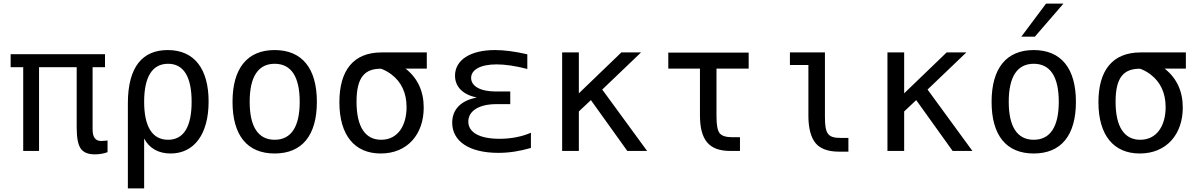

<svg xmlns="http://www.w3.org/2000/svg" viewBox="-20 -838 6663 1066"><path d="M506.3 19C517.6 19 529.8 18.1 542 16.1C554.2 14.2 565.9 11.2 577.1 6.8V-58.1C572.8 -57.1 575.7 -58.1 563 -56.6C555.7 -55.7 548.3 -55.2 543 -55.2C525.4 -55.2 514.2 -60.5 506.3 -70.8C497.6 -82 494.1 -98.6 494.1 -121.1V-464.8H563V-537.1H39.1V-464.8H108.9V0H196.8V-464.8H405.8V-130.9C405.8 -70.8 413.6 -34.2 428.2 -13.2C443.4 8.3 468.8 19 506.3 19Z M689.9 208H780.3V-68.8C809.1 -14.6 859.4 14.2 927.2 14.2C1057.6 14.2 1138.2 -92.3 1138.2 -274.4C1138.2 -451.2 1062.5 -560.1 911.1 -560.1C772.9 -560.1 689.9 -469.2 689.9 -263.7ZM913.1 -62C825.7 -62 780.3 -134.8 780.3 -272.9C780.3 -411.6 825.7 -483.9 913.1 -483.9C999.5 -483.9 1043.9 -412.1 1043.9 -272.9C1043.9 -133.8 999.5 -62 913.1 -62Z M1504.9 14.2C1657.2 14.2 1739.3 -86.4 1739.3 -272.5C1739.3 -459 1656.7 -560.1 1504.9 -560.1C1353 -560.1 1271 -459 1271 -272.5C1271 -85.9 1353 14.2 1504.9 14.2ZM1504.9 -62C1413.6 -62 1366.2 -134.3 1366.2 -272.9C1366.2 -412.1 1413.6 -483.9 1504.9 -483.9C1596.7 -483.9 1644 -412.1 1644 -272.9C1644 -134.3 1596.7 -62 1504.9 -62Z M2093.8 14.2C2241.7 14.2 2332.5 -91.8 2332.5 -240.7C2332.5 -331.5 2298.8 -404.3 2231.9 -457H2349.6V-546.9H2098.1C1941.4 -546.9 1864.3 -446.3 1864.3 -270.5C1864.3 -85.9 1949.7 14.2 2093.8 14.2ZM2096.2 -62C2007.8 -62 1959.5 -133.8 1959.5 -273.4C1959.5 -411.6 2006.8 -456.5 2094.7 -456.5C2114.3 -450.2 2135.3 -438.5 2153.3 -424.8C2208 -383.3 2237.3 -322.8 2237.3 -243.2C2237.3 -142.1 2189.9 -62 2096.2 -62Z M2746.6 10.7C2807.6 10.7 2864.7 1.5 2927.7 -16.6V-101.1C2877.4 -79.1 2817.4 -67.4 2753.4 -67.4C2640.1 -67.4 2580.1 -104 2580.1 -163.1C2580.1 -221.2 2638.2 -259.8 2735.4 -259.8H2813V-330.1H2731.9C2644 -330.1 2595.7 -361.3 2595.7 -405.3C2595.7 -449.7 2645.5 -480.5 2737.3 -480.5C2783.7 -480.5 2839.8 -472.7 2907.7 -455.1V-536.6C2839.4 -552.2 2779.8 -560.1 2728 -560.1C2591.3 -560.1 2506.3 -504.9 2506.3 -418C2506.3 -356 2549.8 -312.5 2627.4 -296.4C2543.5 -281.2 2490.7 -233.9 2490.7 -156.7C2490.7 -54.2 2584.5 10.7 2746.6 10.7Z M3101.1 0H3193.8V-219.2L3260.7 -282.2L3462.9 0H3572.8L3323.7 -340.8L3539.1 -546.9H3429.7L3193.8 -319.8V-546.9H3101.1Z M4034.2 0H4088.4V-76.2H4044.9C4009.8 -76.2 3986.3 -84 3974.6 -99.6C3963.4 -114.7 3958 -145.5 3958 -192.9V-457H4136.7V-545.9H3690.4V-457H3866.2V-198.2C3866.2 -60.1 3917 0 4034.2 0Z M4636.2 3.9H4690.4V-72.3H4647C4576.7 -72.3 4560.1 -94.7 4560.1 -189V-546.9H4365.7V-477.1H4468.3V-194.3C4468.3 -127.9 4481.9 -74.7 4508.3 -43C4532.7 -13.7 4575.2 3.9 4636.2 3.9Z M4907.2 0H5000V-219.2L5066.9 -282.2L5269 0H5378.9L5129.9 -340.8L5345.2 -546.9H5235.8L5000 -319.8V-546.9H4907.2Z M5650.4 -634.3H5725.6L5884.3 -817.9H5787.6ZM5719.2 14.2C5871.6 14.2 5953.6 -86.4 5953.6 -272.5C5953.6 -459 5871.1 -560.1 5719.2 -560.1C5567.4 -560.1 5485.4 -459 5485.4 -272.5C5485.4 -85.9 5567.4 14.2 5719.2 14.2ZM5719.2 -62C5627.9 -62 5580.6 -134.3 5580.6 -272.9C5580.6 -412.1 5627.9 -483.9 5719.2 -483.9C5811 -483.9 5858.4 -412.1 5858.4 -272.9C5858.4 -134.3 5811 -62 5719.2 -62Z M6308.1 14.2C6456.1 14.2 6546.9 -91.8 6546.9 -240.7C6546.9 -331.5 6513.2 -404.3 6446.3 -457H6564V-546.9H6312.5C6155.8 -546.9 6078.6 -446.3 6078.6 -270.5C6078.6 -85.9 6164.1 14.2 6308.1 14.2ZM6310.5 -62C6222.2 -62 6173.8 -133.8 6173.8 -273.4C6173.8 -411.6 6221.2 -456.5 6309.1 -456.5C6328.6 -450.2 6349.6 -438.5 6367.7 -424.8C6422.4 -383.3 6451.7 -322.8 6451.7 -243.2C6451.7 -142.1 6404.3 -62 6310.5 -62Z"/></svg>

Font: Hack
Style: Regular
Weight: 400
Monospace: yes
Designer: Christopher Simpkins
Foundry: Christopher Simpkins
Version: Version 2.010